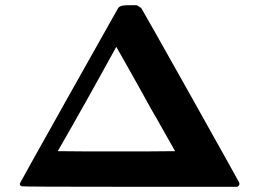

<svg xmlns="http://www.w3.org/2000/svg" viewBox="-20 -718 998 738"><path d="M480 -698H506Q520 -689 523 -687Q529 -678 711 -354Q898 -20 899 -17Q904 -7 892 0H479Q66 0 62 -2Q54 -8 57 -14Q65 -30 244 -349Q430 -680 433 -685Q438 -694 450 -696Q456 -698 480 -698ZM583 -261Q567 -287 520 -373Q504 -402 487.5 -431Q471 -460 470 -462L427 -538Q303 -312 202 -137L315 -136H540L653 -137Z"/></svg>

Font: KaTeX_Main
Style: Bold
Weight: 700
Version: Version